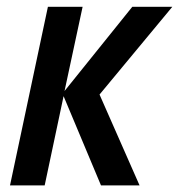

<svg xmlns="http://www.w3.org/2000/svg" viewBox="-20 -561 541 581"><path d="M10.3 0 125 -540.5H230L175.3 -285.6L380.4 -540.5H501.5L281.2 -274.9L402.3 0H285.6L172.4 -270L115.2 0Z"/></svg>

Font: Open Sans SemiCondensed SemiBold
Style: Italic
Weight: 600
Width: 4
Italic angle: -12°
Designer: Monotype Design Team
Foundry: Monotype Imaging Inc.
Version: Version 3.000